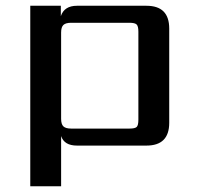

<svg xmlns="http://www.w3.org/2000/svg" viewBox="-20 -505 683 666"><path d="M460 -90V-395Q460 -414 454 -420Q448 -426 429 -426H227Q208 -426 200 -418.5Q192 -411 192 -392V-93Q192 -74 200 -66.5Q208 -59 227 -59H429Q448 -59 454 -64.5Q460 -70 460 -90ZM247 -485H488Q567 -485 567 -406V-79Q567 0 488 0H247Q203 0 192 -33V141H85V-485H191V-449Q203 -485 247 -485Z"/></svg>

Font: Sarpanch Medium
Style: Regular
Weight: 500
Designer: Manushi Parikh (Devanagari and Latin), Jyotish Sonowal (Devanagari)
Foundry: Indian Type Foundry
Version: Version 2.004;PS 1.0;hotconv 1.0.78;makeotf.lib2.5.61930; tt